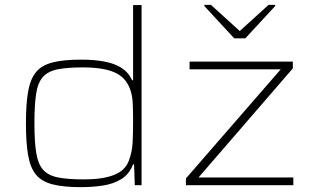

<svg xmlns="http://www.w3.org/2000/svg" viewBox="-20 -764 1297 792"><path d="M314 8Q242 8 197 -3.5Q152 -15 128.5 -43.5Q105 -72 96 -123.5Q87 -175 87 -255Q87 -335 96 -386.5Q105 -438 128.5 -466.5Q152 -495 197 -506.5Q242 -518 314 -518Q372 -518 414 -509.5Q456 -501 483.5 -482.5Q511 -464 525 -433H529V-743H564V0H536L533 -86H529Q513 -45 480 -25Q447 -5 404 1.5Q361 8 314 8ZM326 -24Q403 -24 449.5 -42Q496 -60 511 -100Q525 -136 527 -175Q529 -214 529 -269Q529 -305 527.5 -339Q526 -373 515 -400Q497 -447 450 -466.5Q403 -486 321 -486Q257 -486 217.5 -478Q178 -470 157 -446.5Q136 -423 129 -377Q122 -331 122 -255Q122 -179 129.5 -133Q137 -87 158 -63.5Q179 -40 219.5 -32Q260 -24 326 -24ZM747 0V-28L1138 -478H762V-510H1188V-482L799 -32H1190V0ZM946 -606 823 -739V-744H850L969 -636L1088 -744H1115V-739L992 -606Z"/></svg>

Font: Saira Expanded Thin
Style: Regular
Weight: 250
Width: 7
Designer: Hector Gatti with collaboration of the Omnibus-Type team
Foundry: Omnibus-Type
Version: Version 1.101